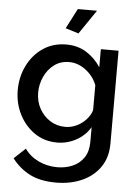

<svg xmlns="http://www.w3.org/2000/svg" viewBox="-62 -777 752 1047"><g transform="rotate(5 314.0 -253.5)"><path d="M272 5Q201 5 147.5 -32Q94 -69 63.5 -129.5Q33 -190 33 -261Q33 -335 64 -397Q95 -459 149.5 -495.5Q204 -532 276 -532Q339 -532 386.5 -502Q434 -472 465 -424V-523H562V-15Q562 61 525.5 114Q489 167 426 195Q363 223 284 223Q197 223 139.5 193Q82 163 43 111L105 53Q135 95 182.5 117Q230 139 284 139Q329 139 367.5 122.5Q406 106 429 72Q452 38 452 -15V-95Q424 -48 375 -21.5Q326 5 272 5ZM308 -84Q341 -84 371 -98.5Q401 -113 422.5 -137Q444 -161 452 -188V-325Q432 -375 389.5 -406.5Q347 -438 300 -438Q252 -438 217.5 -412Q183 -386 164 -344.5Q145 -303 145 -258Q145 -210 166.5 -170.5Q188 -131 225 -107.5Q262 -84 308 -84ZM336 -598 264 -620 321 -730H426Z"/></g></svg>

Font: Raleway SemiBold
Style: Regular
Weight: 600
Designer: Matt McInerney, Pablo Impallari, Rodrigo Fuenzalida
Foundry: Matt McInerney, Pablo Impallari, Rodrigo Fuenzalida
Version: Version 4.026